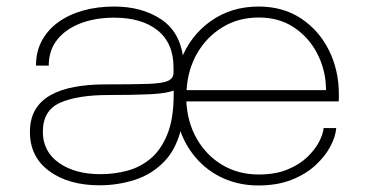

<svg xmlns="http://www.w3.org/2000/svg" viewBox="-20 -558 1122 587"><path d="M284.5 8.5Q189.5 8.5 130.5 -35Q71.5 -78.5 71.5 -154.5Q71.5 -194 87.5 -221.8Q103.5 -249.5 134 -266.8Q164.5 -284 207 -292Q249.5 -300 302 -300Q386.5 -300 431.5 -301.5Q476.5 -303 493.5 -310.8Q510.5 -318.5 510.5 -335.5Q510.5 -339.5 510.5 -343.5Q510.5 -347.5 510.5 -351.5Q510.5 -426 462 -465Q413.5 -504 329 -504Q271 -504 225.8 -486.5Q180.5 -469 154.8 -436.5Q129 -404 129 -357.5H90Q90 -400 108 -433.5Q126 -467 158.2 -490.2Q190.5 -513.5 234 -525.8Q277.5 -538 329 -538Q412.5 -538 470.8 -500.2Q529 -462.5 540 -383Q540.5 -381 541.2 -378.8Q542 -376.5 542.5 -374.5L533.5 -375.5Q562 -449.5 624.8 -493.8Q687.5 -538 770.5 -538Q845.5 -538 900.5 -501.5Q955.5 -465 985.8 -404Q1016 -343 1016 -269.5Q1016 -264.5 1016 -258.2Q1016 -252 1015.5 -248H532.5L549.5 -261Q549.5 -258.5 549.5 -256.2Q549.5 -254 549.5 -252Q552 -186 581.2 -134.5Q610.5 -83 659.5 -53.8Q708.5 -24.5 771 -24.5Q820.5 -24.5 857 -39Q893.5 -53.5 917.8 -76.2Q942 -99 954.8 -123Q967.5 -147 969.5 -166.5H1008Q1006 -140.5 990 -110.2Q974 -80 944.5 -52.8Q915 -25.5 871.2 -8.2Q827.5 9 770 9Q711.5 9 662.2 -13.2Q613 -35.5 578 -76.5Q543 -117.5 526.5 -172.5L536 -174.5Q521.5 -105.5 483.5 -65.5Q445.5 -25.5 393.2 -8.5Q341 8.5 284.5 8.5ZM287.5 -25.5Q329 -25.5 368.8 -36Q408.5 -46.5 440.5 -73.2Q472.5 -100 491.8 -147.8Q511 -195.5 511 -270Q511 -277.5 511 -285.2Q511 -293 511 -300.5L518 -284Q493 -272.5 441.5 -270Q390 -267.5 311.5 -267.5Q218 -267.5 164.5 -244.2Q111 -221 111 -155Q111 -95 160 -60.2Q209 -25.5 287.5 -25.5ZM550.5 -282.5H977Q977 -284.5 976.8 -287Q976.5 -289.5 976.5 -292.5Q974.5 -347.5 949 -396Q923.5 -444.5 878.2 -474.5Q833 -504.5 771 -504.5Q709.5 -504.5 661 -475.2Q612.5 -446 583.2 -395.8Q554 -345.5 550.5 -282.5Z"/></svg>

Font: Epilogue ExtraLight
Style: Regular
Weight: 250
Designer: Tyler Finck
Foundry: Etcetera Type Co
Version: Version 2.112